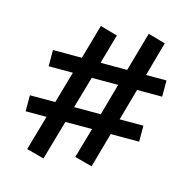

<svg xmlns="http://www.w3.org/2000/svg" viewBox="-97 -677 835 835"><g transform="rotate(15 321.0 -259.0)"><path d="M599 -331H486L446 -188H553V-116H425L381 41L302 20L341 -116H221L170 62L91 41L136 -116H42V-188H156L197 -331H88V-404H218L262 -559L340 -537L302 -404H422L472 -580L550 -558L507 -404H599ZM361 -188 401 -331H282L241 -188Z"/></g></svg>

Font: EauTest Semibold
Style: Regular
Weight: 600
Designer: Christian Thalmann (Catharsis Fonts)
Version: Version 0.001;PS 000.001;hotconv 1.0.88;makeotf.lib2.5.64775